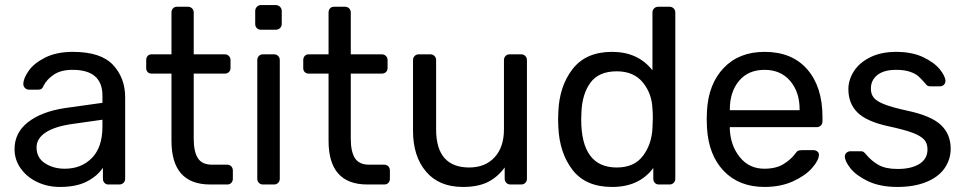

<svg xmlns="http://www.w3.org/2000/svg" viewBox="-20 -737 3860 767"><path d="M38.1 -141.1Q38.1 -207 92 -249Q146 -291 238.8 -305.2L389.2 -326.2V-355Q389.2 -458 270 -458Q224.1 -458 196 -439.5Q168 -420.9 154.8 -396Q150.9 -386.2 146.5 -382.6Q142.1 -378.9 133.8 -378.9H95.2Q86.4 -378.9 79.8 -385.5Q73.2 -392.1 73.2 -400.9Q73.2 -423.8 94.7 -454.3Q116.2 -484.9 161.1 -507.3Q206.1 -529.8 271 -529.8Q382.8 -529.8 431.4 -477.8Q480 -425.8 480 -348.1V-22.9Q480 -13.2 473.4 -6.6Q466.8 0 457 0H413.1Q403.3 0 397.2 -6.6Q391.1 -13.2 391.1 -22.9V-66.9Q369.1 -33.7 327.1 -12Q285.2 9.8 219.2 9.8Q169.9 9.8 128.4 -10Q86.9 -29.8 62.5 -64.5Q38.1 -99.1 38.1 -141.1ZM126 -147.9Q126 -106.9 159.4 -85Q192.9 -63 238.8 -63Q305.2 -63 347.2 -106Q389.2 -148.9 389.2 -231V-258.8L272 -242.2Q200.2 -232.4 163.1 -208.3Q126 -184.1 126 -147.9Z M564 -464.8V-497.1Q564 -506.8 569.8 -513.4Q575.7 -520 585.9 -520H665V-687Q665 -696.8 670.9 -703.4Q676.8 -710 687 -710H731Q740.7 -710 747.3 -703.4Q753.9 -696.8 753.9 -687V-520H877.9Q887.7 -520 894.3 -513.4Q900.9 -506.8 900.9 -497.1V-464.8Q900.9 -455.1 894.3 -449Q887.7 -442.9 877.9 -442.9H753.9V-182.1Q753.9 -131.3 770.5 -105.2Q787.1 -79.1 827.1 -79.1H887.7Q897.5 -79.1 903.8 -72.5Q910.2 -65.9 910.2 -56.2V-22.9Q910.2 -13.2 904.1 -6.6Q897.9 0 887.7 0H819.8Q665 0 665 -174.8V-442.9H585.9Q576.2 -442.9 570.1 -449Q564 -455.1 564 -464.8Z M999.5 -641.1V-692.9Q999.5 -702.6 1006.1 -709.7Q1012.7 -716.8 1022.5 -716.8H1081.5Q1091.3 -716.8 1098.4 -710Q1105.5 -703.1 1105.5 -692.9V-641.1Q1105.5 -631.3 1098.6 -624.8Q1091.8 -618.2 1081.5 -618.2H1022.5Q1012.7 -618.2 1006.1 -624.5Q999.5 -630.9 999.5 -641.1ZM1007.8 -22.9V-497.1Q1007.8 -506.8 1014.2 -513.4Q1020.5 -520 1030.8 -520H1074.7Q1084.5 -520 1091.1 -513.4Q1097.7 -506.8 1097.7 -497.1V-22.9Q1097.7 -13.2 1091.1 -6.6Q1084.5 0 1074.7 0H1030.8Q1020.5 0 1014.2 -6.6Q1007.8 -13.2 1007.8 -22.9Z M1191.4 -464.8V-497.1Q1191.4 -506.8 1197.3 -513.4Q1203.1 -520 1213.4 -520H1292.5V-687Q1292.5 -696.8 1298.3 -703.4Q1304.2 -710 1314.5 -710H1358.4Q1368.2 -710 1374.8 -703.4Q1381.3 -696.8 1381.3 -687V-520H1505.4Q1515.1 -520 1521.7 -513.4Q1528.3 -506.8 1528.3 -497.1V-464.8Q1528.3 -455.1 1521.7 -449Q1515.1 -442.9 1505.4 -442.9H1381.3V-182.1Q1381.3 -131.3 1397.9 -105.2Q1414.6 -79.1 1454.6 -79.1H1515.1Q1524.9 -79.1 1531.2 -72.5Q1537.6 -65.9 1537.6 -56.2V-22.9Q1537.6 -13.2 1531.5 -6.6Q1525.4 0 1515.1 0H1447.3Q1292.5 0 1292.5 -174.8V-442.9H1213.4Q1203.6 -442.9 1197.5 -449Q1191.4 -455.1 1191.4 -464.8Z M1629.9 -214.8V-497.1Q1629.9 -506.8 1636.5 -513.4Q1643.1 -520 1652.8 -520H1699.2Q1709 -520 1715.6 -513.4Q1722.2 -506.8 1722.2 -497.1V-220.2Q1722.2 -68.4 1854 -67.9Q1918 -67.9 1955.6 -108.4Q1993.2 -148.9 1993.2 -220.2V-497.1Q1993.2 -506.8 1999.5 -513.4Q2005.9 -520 2016.1 -520H2062Q2071.8 -520 2078.4 -513.4Q2085 -506.8 2085 -497.1V-22.9Q2085 -13.2 2078.6 -6.6Q2072.3 0 2062 0H2019Q2009.3 0 2002.7 -6.6Q1996.1 -13.2 1996.1 -22.9V-67.9Q1967.3 -28.8 1928.2 -9.5Q1889.2 9.8 1829.1 9.8Q1733.9 9.8 1681.9 -51.5Q1629.9 -112.8 1629.9 -214.8Z M2209.5 -259.8 2210.4 -290Q2214.4 -393.1 2267.6 -461.4Q2320.8 -529.8 2424.8 -529.8Q2528.8 -529.8 2586.4 -456.1V-687Q2586.4 -696.8 2593 -703.4Q2599.6 -710 2609.9 -710H2654.8Q2664.6 -710 2671.1 -703.4Q2677.7 -696.8 2677.7 -687V-22.9Q2677.7 -13.2 2671.1 -6.6Q2664.6 0 2654.8 0H2611.8Q2602.1 0 2595.9 -6.6Q2589.8 -13.2 2589.8 -22.9V-65.9Q2533.2 9.8 2426.3 9.8H2424.8Q2319.8 9.8 2267.3 -58.1Q2214.8 -126 2210.4 -230ZM2301.8 -259.8Q2301.8 -67.9 2443.8 -67.9Q2513.7 -67.9 2548.6 -114.5Q2583.5 -161.1 2586.4 -225.1Q2587.4 -236.3 2587.9 -263.2Q2587.9 -291 2586.4 -301.8Q2584.5 -362.8 2548.1 -407.5Q2511.7 -452.1 2443.8 -452.1Q2372.1 -452.1 2338.9 -407Q2305.7 -361.8 2302.7 -289.1Z M2803.2 -261.2 2804.2 -293.9Q2810.1 -401.9 2871.3 -465.8Q2932.6 -529.8 3034.2 -529.8Q3144 -529.8 3204.8 -460Q3265.6 -390.1 3265.6 -270V-252Q3265.6 -242.2 3259 -235.6Q3252.4 -229 3242.2 -229H2895.5V-220.2Q2898.4 -155.3 2935.5 -109.1Q2972.7 -63 3033.2 -63Q3080.1 -63 3109.9 -81.5Q3139.6 -100.1 3154.3 -120.1Q3163.1 -132.3 3168.2 -134.8Q3173.3 -137.2 3185.5 -137.2H3229.5Q3238.3 -137.2 3244.9 -132.1Q3251.5 -127 3251.5 -119.1Q3251.5 -97.2 3224.4 -66.2Q3197.3 -35.2 3147.9 -12.7Q3098.6 9.8 3034.2 9.8Q2932.6 9.8 2871.6 -53.7Q2810.5 -117.2 2804.2 -227.1ZM2895.5 -296.9H3174.3V-299.8Q3174.3 -369.6 3136.5 -413.8Q3098.6 -458 3034.2 -458Q2969.2 -458 2932.4 -414.1Q2895.5 -370.1 2895.5 -299.8Z M3355 -111.8Q3355 -121.6 3362.1 -127.2Q3369.1 -132.8 3377 -132.8H3418.9Q3424.8 -132.8 3428.5 -130.9Q3432.1 -128.9 3438 -122.1Q3460.9 -94.2 3489.5 -78.1Q3518.1 -62 3565.9 -62Q3620.1 -62 3652.6 -82Q3685.1 -102.1 3685.1 -140.1Q3685.1 -165 3671.1 -179.9Q3657.2 -194.8 3624.5 -207Q3591.8 -219.2 3527.8 -232.9Q3440.9 -252 3405 -288.1Q3369.1 -324.2 3369.1 -380.9Q3369.1 -418 3391.1 -452.4Q3413.1 -486.8 3456.5 -508.3Q3500 -529.8 3560.1 -529.8Q3623 -529.8 3667.5 -508.8Q3711.9 -487.8 3734.4 -460Q3756.8 -432.1 3756.8 -413.1Q3756.8 -404.3 3750.5 -398.2Q3744.1 -392.1 3734.9 -392.1H3696.8Q3682.6 -392.1 3677.2 -402.8Q3660.2 -421.9 3648.7 -432.4Q3637.2 -442.9 3615 -450.4Q3592.8 -458 3560.1 -458Q3511.2 -458 3485.1 -437.5Q3459 -417 3459 -382.8Q3459 -361.8 3470 -347.4Q3481 -333 3512 -320.6Q3543 -308.1 3604 -294.9Q3699.2 -274.9 3738.5 -238Q3777.8 -201.2 3777.8 -143.1Q3777.8 -100.1 3753.4 -64.9Q3729 -29.8 3680.4 -10Q3631.8 9.8 3564.9 9.8Q3496.1 9.8 3448.5 -12.7Q3400.9 -35.2 3377.9 -64Q3355 -92.8 3355 -111.8Z"/></svg>

Font: Rubik AZ
Style: Regular
Weight: 400
Designer: Hubert and Fischer
Foundry: Hubert & Fischer
Version: Version 2.000